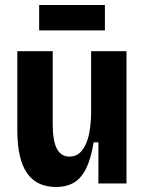

<svg xmlns="http://www.w3.org/2000/svg" viewBox="-20 -731 579 765"><path d="M203 14Q126 14 87.5 -41.5Q49 -97 49 -213V-527H190V-238Q190 -170 206.5 -138.5Q223 -107 257 -107Q278 -107 293.5 -118.5Q309 -130 320 -152.5Q331 -175 336.5 -206Q342 -237 343 -277V-527H484V-220V0H372V-164H353Q343 -101 324 -61.5Q305 -22 275.5 -4Q246 14 203 14ZM136 -610V-711H398V-610Z"/></svg>

Font: Bricolage Grotesque 24pt SemiCondensed
Style: Bold
Weight: 700
Width: 4
Designer: Mathieu Triay
Foundry: Atelier Triay
Version: Version 1.001;gftools[0.9.33.dev8+g029e19f]